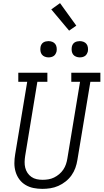

<svg xmlns="http://www.w3.org/2000/svg" viewBox="-20 -1200 662 1228"><path d="M251 8Q222 8 194.5 2.5Q167 -3 143.5 -17Q120 -31 104 -52.5Q88 -74 80 -100.5Q72 -127 72 -155.5Q72 -184 77 -213L154 -677H97V-735H283V-677H219L141 -203Q138 -184 137.5 -164.5Q137 -145 141.5 -127Q146 -109 156 -94Q166 -79 181 -68.5Q196 -58 214.5 -54Q233 -50 252 -50Q271 -50 289.5 -53Q308 -56 325.5 -64.5Q343 -73 358.5 -86Q374 -99 385 -115.5Q396 -132 402 -150Q408 -168 411 -187L492 -677H436V-735H622V-677H558L475 -177Q471 -151 462 -126Q453 -101 437.5 -79Q422 -57 400 -39.5Q378 -22 353 -11Q328 0 302 4Q276 8 251 8ZM490 -833Q478 -833 466.5 -837.5Q455 -842 448 -851Q441 -860 439 -872.5Q437 -885 439 -898Q440 -906 444.5 -914.5Q449 -923 456.5 -928Q464 -933 473 -935Q482 -937 490 -937Q503 -937 514.5 -932.5Q526 -928 533 -919Q540 -910 542 -897.5Q544 -885 542 -872Q540 -864 535.5 -855.5Q531 -847 523.5 -842Q516 -837 507.5 -835Q499 -833 490 -833ZM290 -833Q278 -833 266.5 -837.5Q255 -842 248 -851Q241 -860 239 -872.5Q237 -885 239 -898Q240 -906 244.5 -914.5Q249 -923 256.5 -928Q264 -933 273 -935Q282 -937 290 -937Q303 -937 314.5 -932.5Q326 -928 333 -919Q340 -910 342 -897.5Q344 -885 342 -872Q340 -864 335.5 -855.5Q331 -847 323.5 -842Q316 -837 307.5 -835Q299 -833 290 -833ZM422 -1004 308 -1140 364 -1180 468 -1036Z"/></svg>

Font: Iosevka Slab LtExObl
Style: Regular
Weight: 300
Width: 7
Italic angle: -9°
Monospace: yes
Designer: Belleve Invis
Foundry: Belleve Invis
Version: Version 11.1.0; ttfautohint (v1.8.3)